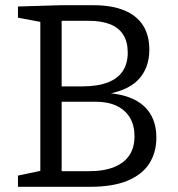

<svg xmlns="http://www.w3.org/2000/svg" viewBox="-20 -718 685 738"><path d="M366 -352 372 -361Q440 -360 487 -339.5Q534 -319 557.5 -281Q581 -243 581 -189Q581 -133 554.5 -90.5Q528 -48 471.5 -24Q415 0 327 0H49V-43L148 -64L135 -46V-650L151 -631L49 -650V-693L214 -698H338Q410 -698 458 -678Q506 -658 530 -620Q554 -582 554 -527Q554 -455 510 -410Q466 -365 366 -352ZM321 -638H202L217 -653V-372L202 -386H296Q355 -386 394 -401Q433 -416 452 -445Q471 -474 471 -516Q471 -557 454 -584Q437 -611 404 -624.5Q371 -638 321 -638ZM321 -60Q380 -60 419 -76Q458 -92 477.5 -121.5Q497 -151 497 -194Q497 -236 479.5 -265.5Q462 -295 428.5 -311Q395 -327 348 -327H202L217 -343V-46L202 -60Z"/></svg>

Font: Bitter Thin
Style: Regular
Weight: 400
Version: Version 3.021